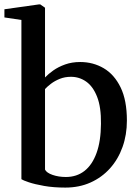

<svg xmlns="http://www.w3.org/2000/svg" viewBox="-24 -839 626 870"><path d="M-4 -760V-797L152 -819H158.5L180 -804V-488Q194.5 -503.5 217.5 -519.8Q240.5 -536 271.2 -547Q302 -558 339.5 -558Q398 -558 446 -529.8Q494 -501.5 522.5 -443Q551 -384.5 551 -292.5Q551 -228 531.2 -172.8Q511.5 -117.5 474.5 -76.2Q437.5 -35 386.2 -12Q335 11 272 11Q218.5 11 176 3.5Q133.5 -4 106.8 -13Q80 -22 73 -27V-748.5ZM297.5 -491Q270 -491 247 -481.8Q224 -472.5 207 -459.5Q190 -446.5 180 -435.5V-70.5Q187 -56 214.2 -46.5Q241.5 -37 274.5 -37Q323.5 -37 358.8 -64.5Q394 -92 413.5 -145.8Q433 -199.5 433.5 -278Q434.5 -353.5 416 -400.5Q397.5 -447.5 366.5 -469.2Q335.5 -491 297.5 -491Z"/></svg>

Font: Merriweather 48pt Medium
Style: Regular
Weight: 500
Version: Version 2.100